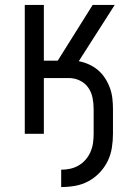

<svg xmlns="http://www.w3.org/2000/svg" viewBox="-20 -540 540 775"><path d="M227 215V145Q246 145 264 141Q282 137 298 127.5Q314 118 326 104Q338 90 345.5 72.5Q353 55 355.5 37Q358 19 358 0V-100Q358 -123 353.5 -145.5Q349 -168 336 -186.5Q323 -205 302 -215Q281 -225 258 -225H157V0H80V-520H157V-295H213L354 -520H443L298 -293Q319 -289 339 -280Q359 -271 375.5 -257Q392 -243 404 -224.5Q416 -206 423.5 -185.5Q431 -165 433.5 -143.5Q436 -122 436 -100V0Q436 28 431.5 56.5Q427 85 414.5 110.5Q402 136 382 157Q362 178 337 191.5Q312 205 284 210Q256 215 227 215Z"/></svg>

Font: Moesevka
Style: Regular
Weight: 400
Monospace: yes
Designer: Belleve Invis
Foundry: Belleve Invis
Version: Version 32.5.0; ttfautohint (v1.8.4)